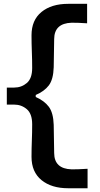

<svg xmlns="http://www.w3.org/2000/svg" viewBox="-20 -853 520 1002"><path d="M335.9 129.4Q248.5 129.4 196.5 86.9Q144.5 44.4 144.5 -34.7Q144.5 -77.6 146.2 -119.6Q147.9 -161.6 147.9 -204.6Q147.9 -259.3 119.9 -283.2Q91.8 -307.1 54.2 -307.1H15.6V-396H54.2Q91.8 -396 119.9 -419.7Q147.9 -443.4 147.9 -498Q147.9 -541 146.2 -583.5Q144.5 -626 144.5 -668.9Q144.5 -748 196.5 -790.5Q248.5 -833 335.9 -833H434.6V-731.4Q409.2 -733.4 388.4 -733.9Q367.7 -734.4 353.5 -734.4Q263.2 -731.4 262.7 -648.9L260.3 -502Q258.3 -438.5 234.9 -407.5Q211.4 -376.5 166.5 -357.4V-346.7Q211.4 -327.1 234.9 -295.7Q258.3 -264.2 260.3 -201.2L262.7 -54.2Q263.2 27.8 353.5 30.8Q367.7 30.8 388.4 30.3Q409.2 29.8 437 27.8V129.4Z"/></svg>

Font: Pinar DS1 SemiBold
Style: Regular
Weight: 600
Designer: Amin Abedi
Version: Version 3.000